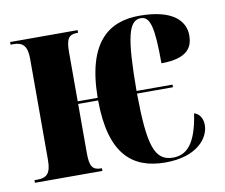

<svg xmlns="http://www.w3.org/2000/svg" viewBox="-66 -630 845 720"><g transform="rotate(-10 356.0 -269.5)"><path d="M509 10C630 10 678 -54 678 -103C678 -128 666 -147 646 -153C629 -39 592 -3 540 -3C469 -3 450 -66 448 -263H585V-273H448C449 -475 464 -539 511 -539C547 -539 558 -495 558 -359C662 -359 679 -403 679 -444C679 -498 636 -549 507 -549C390 -549 302 -484 300 -273H224V-460C224 -511 234 -526 267 -526H270V-536H13V-526H23C57 -526 76 -513 76 -461V-76C76 -22 58 -10 23 -10H13V0H270V-10H268C234 -10 224 -25 224 -76V-263H300C301 -58 383 10 509 10Z"/></g></svg>

Font: Noto Serif Display Condensed Extra
Style: Regular
Weight: 800
Width: 3
Designer: Monotype Design Team
Foundry: Monotype Imaging Inc.
Version: Version 1.900